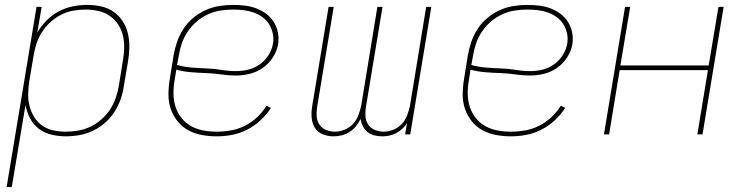

<svg xmlns="http://www.w3.org/2000/svg" viewBox="-20 -548 3040 783"><path d="M7 215 129 -520H150L132 -415Q147 -441 169.5 -464Q192 -487 219.5 -501.5Q247 -516 276.5 -522Q306 -528 335 -528Q364 -528 392 -522Q420 -516 442.5 -500.5Q465 -485 480 -462Q495 -439 501.5 -411.5Q508 -384 507.5 -355Q507 -326 502 -297L485 -197Q481 -169 471.5 -142Q462 -115 446 -90.5Q430 -66 407.5 -46.5Q385 -27 358.5 -14.5Q332 -2 304 3Q276 8 249 8Q219 8 189.5 1Q160 -6 138 -23Q116 -40 102.5 -65.5Q89 -91 84 -120L28 215ZM249 -11Q274 -11 299.5 -15.5Q325 -20 349 -31.5Q373 -43 394 -61.5Q415 -80 429.5 -102.5Q444 -125 452.5 -150Q461 -175 465 -200L481 -300Q486 -326 486.5 -352.5Q487 -379 481 -404Q475 -429 461 -449.5Q447 -470 426.5 -484Q406 -498 380.5 -503.5Q355 -509 329 -509Q304 -509 278.5 -504.5Q253 -500 229.5 -488Q206 -476 186 -458Q166 -440 151.5 -417.5Q137 -395 129 -370.5Q121 -346 117 -321L100 -221Q96 -195 95 -168.5Q94 -142 100 -117.5Q106 -93 119 -71.5Q132 -50 152 -36Q172 -22 197 -16.5Q222 -11 249 -11Z M864 8Q833 8 803 2.5Q773 -3 747.5 -17Q722 -31 704 -53.5Q686 -76 676.5 -103.5Q667 -131 667 -161.5Q667 -192 672 -223L688 -323Q693 -351 702.5 -378.5Q712 -406 728.5 -431Q745 -456 768.5 -475.5Q792 -495 819 -507Q846 -519 874.5 -523.5Q903 -528 930 -528Q955 -528 979.5 -525Q1004 -522 1026 -513.5Q1048 -505 1066.5 -491Q1085 -477 1097 -457.5Q1109 -438 1113.5 -414.5Q1118 -391 1114 -366Q1109 -339 1092.5 -313.5Q1076 -288 1051.5 -271Q1027 -254 998.5 -247Q970 -240 943 -240Q912 -240 881.5 -244.5Q851 -249 820 -250Q789 -251 758.5 -253.5Q728 -256 699 -264L692 -220Q687 -192 687.5 -164.5Q688 -137 696 -112Q704 -87 720.5 -66.5Q737 -46 759.5 -33.5Q782 -21 809 -16Q836 -11 864 -11Q892 -11 921 -16Q950 -21 977.5 -34.5Q1005 -48 1028 -69.5Q1051 -91 1067 -117L1085 -108Q1067 -80 1042 -57Q1017 -34 987.5 -19Q958 -4 926.5 2Q895 8 864 8ZM943 -258Q968 -258 992.5 -264Q1017 -270 1038.5 -285Q1060 -300 1074.5 -322.5Q1089 -345 1093 -369Q1097 -390 1092.5 -411Q1088 -432 1077.5 -449Q1067 -466 1050.5 -478Q1034 -490 1014.5 -497Q995 -504 973.5 -506.5Q952 -509 931 -509Q905 -509 879 -505Q853 -501 828 -489.5Q803 -478 782 -460Q761 -442 745.5 -419Q730 -396 721.5 -371Q713 -346 709 -320L702 -283Q731 -275 761.5 -272.5Q792 -270 822.5 -269Q853 -268 883 -263Q913 -258 943 -258Z M1340 8Q1317 8 1296 -0.5Q1275 -9 1264 -27Q1253 -45 1251 -68Q1249 -91 1253 -114L1320 -520H1341L1273 -110Q1270 -91 1271.5 -72.5Q1273 -54 1283 -39.5Q1293 -25 1310 -18Q1327 -11 1346 -11Q1365 -11 1385 -19Q1405 -27 1419.5 -42.5Q1434 -58 1441.5 -78Q1449 -98 1453 -117L1519 -520H1540L1472 -110Q1469 -91 1470.5 -72.5Q1472 -54 1482 -39.5Q1492 -25 1509 -18Q1526 -11 1545 -11Q1564 -11 1584 -19Q1604 -27 1618.5 -42.5Q1633 -58 1640.5 -78Q1648 -98 1652 -117L1718 -520H1739L1653 0H1632L1640 -46Q1632 -33 1620.5 -22.5Q1609 -12 1595.5 -5Q1582 2 1567.5 5Q1553 8 1539 8Q1522 8 1506.5 4Q1491 0 1479 -9.5Q1467 -19 1460 -33Q1453 -47 1450 -63Q1443 -47 1431.5 -33Q1420 -19 1405 -9.5Q1390 0 1373 4Q1356 8 1340 8Z M2064 8Q2033 8 2003 2.5Q1973 -3 1947.5 -17Q1922 -31 1904 -53.5Q1886 -76 1876.5 -103.5Q1867 -131 1867 -161.5Q1867 -192 1872 -223L1888 -323Q1893 -351 1902.5 -378.5Q1912 -406 1928.5 -431Q1945 -456 1968.5 -475.5Q1992 -495 2019 -507Q2046 -519 2074.5 -523.5Q2103 -528 2130 -528Q2155 -528 2179.5 -525Q2204 -522 2226 -513.5Q2248 -505 2266.5 -491Q2285 -477 2297 -457.5Q2309 -438 2313.5 -414.5Q2318 -391 2314 -366Q2309 -339 2292.5 -313.5Q2276 -288 2251.5 -271Q2227 -254 2198.5 -247Q2170 -240 2143 -240Q2112 -240 2081.5 -244.5Q2051 -249 2020 -250Q1989 -251 1958.5 -253.5Q1928 -256 1899 -264L1892 -220Q1887 -192 1887.5 -164.5Q1888 -137 1896 -112Q1904 -87 1920.5 -66.5Q1937 -46 1959.5 -33.5Q1982 -21 2009 -16Q2036 -11 2064 -11Q2092 -11 2121 -16Q2150 -21 2177.5 -34.5Q2205 -48 2228 -69.5Q2251 -91 2267 -117L2285 -108Q2267 -80 2242 -57Q2217 -34 2187.5 -19Q2158 -4 2126.5 2Q2095 8 2064 8ZM2143 -258Q2168 -258 2192.5 -264Q2217 -270 2238.5 -285Q2260 -300 2274.5 -322.5Q2289 -345 2293 -369Q2297 -390 2292.5 -411Q2288 -432 2277.5 -449Q2267 -466 2250.5 -478Q2234 -490 2214.5 -497Q2195 -504 2173.5 -506.5Q2152 -509 2131 -509Q2105 -509 2079 -505Q2053 -501 2028 -489.5Q2003 -478 1982 -460Q1961 -442 1945.5 -419Q1930 -396 1921.5 -371Q1913 -346 1909 -320L1902 -283Q1931 -275 1961.5 -272.5Q1992 -270 2022.5 -269Q2053 -268 2083 -263Q2113 -258 2143 -258Z M2443 0 2529 -520H2550L2510 -281H2870L2910 -520H2931L2845 0H2824L2867 -262H2507L2464 0Z"/></svg>

Font: Iosevka SS04 Thin Extended
Style: Italic
Weight: 100
Width: 7
Italic angle: -9°
Monospace: yes
Designer: Belleve Invis
Foundry: Belleve Invis
Version: Version 19.0.0; ttfautohint (v1.8.4)